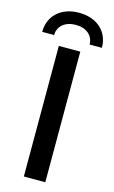

<svg xmlns="http://www.w3.org/2000/svg" viewBox="-147 -944 589 994"><g transform="rotate(15 148.0 -446.5)"><path d="M90 -700V0H205V-700ZM242 -748H308C308 -835 244 -893 148 -893C52 -893 -12 -835 -12 -748H52C52 -796 90 -828 148 -828C204 -828 242 -796 242 -748Z"/></g></svg>

Font: Goli Medium
Style: Regular
Weight: 500
Designer: jaikishan Patel
Foundry: MagicType
Version: Version 1.000;Glyphs 3.2 (3242)